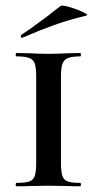

<svg xmlns="http://www.w3.org/2000/svg" viewBox="-20 -654 340 674"><path d="M262 -12Q264 -12 264 -6Q264 0 262 0Q233 0 216 -1L149 -2L85 -1Q68 0 38 0Q35 0 35 -6Q35 -12 38 -12Q69 -12 83 -17Q97 -22 102 -36.5Q107 -51 107 -81V-387Q107 -417 102 -431Q97 -445 82.5 -450.5Q68 -456 38 -456Q35 -456 35 -462Q35 -468 38 -468L85 -467Q125 -465 149 -465Q176 -465 218 -467L262 -468Q264 -468 264 -462Q264 -456 262 -456Q232 -456 218 -450Q204 -444 199 -429.5Q194 -415 194 -385V-81Q194 -51 199 -36.5Q204 -22 218 -17Q232 -12 262 -12ZM58 -521Q54 -521 53 -525.5Q52 -530 55 -532Q88 -553 149 -599Q163 -611 193 -633Q198 -637 225 -629Q252 -621 272.5 -611Q293 -601 282 -599Q220 -584 168.5 -565.5Q117 -547 60 -522Z"/></svg>

Font: Cormorant SC SemiBold
Style: Regular
Weight: 600
Designer: Christian Thalmann (Catharsis Fonts)
Version: Version 3.000